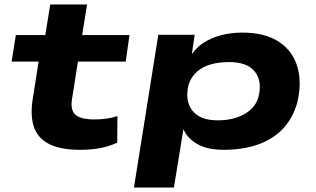

<svg xmlns="http://www.w3.org/2000/svg" viewBox="-20 -660 1415 860"><path d="M337 11Q253 11 202 -14Q151 -39 133 -88.5Q115 -138 126 -213L153 -384H32L51 -503H183L205 -640H370L348 -503H560L543 -384H329L303 -219Q294 -168 317.5 -146.5Q341 -125 404 -125Q430 -125 456 -128.5Q482 -132 506 -140L505 -21Q466 -3 426 4Q386 11 337 11Z M580 180 689 -504H852L837 -402H830Q852 -442 889 -466.5Q926 -491 971 -502.5Q1016 -514 1064 -514Q1168 -514 1230.5 -472Q1293 -430 1313 -357.5Q1333 -285 1310 -195Q1288 -124 1243 -79Q1198 -34 1132 -11.5Q1066 11 982 11Q906 11 861 -16.5Q816 -44 801 -83L802 -84L759 180ZM955 -121Q1001 -121 1037 -132.5Q1073 -144 1099.5 -166Q1126 -188 1137 -223Q1156 -295 1122 -338.5Q1088 -382 1006 -382Q962 -382 925.5 -372Q889 -362 863 -339.5Q837 -317 825 -282Q807 -210 841 -165.5Q875 -121 955 -121Z"/></svg>

Font: Nunito Sans 7pt Expanded ExtraBold
Style: Italic
Weight: 800
Width: 7
Italic angle: -9°
Designer: Vernon Adams
Foundry: Vernon Adams
Version: Version 3.101;gftools[0.9.27]